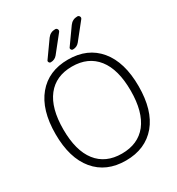

<svg xmlns="http://www.w3.org/2000/svg" viewBox="-221 -1113 1143 1239"><g transform="rotate(-30 350.5 -493.5)"><path d="M581.1 -110.4Q498 -11.7 352.5 -11.7Q207 -11.7 125 -109.9Q43 -208 43 -387.2Q43 -566.4 125 -665Q207 -763.7 352.5 -763.7Q498 -763.7 580.1 -665Q662.1 -566.4 662.1 -387.2Q662.1 -208 581.1 -110.4ZM296.9 -826.2Q278.3 -803.7 249 -803.7Q240.2 -803.7 235.8 -812Q231.4 -820.3 237.3 -827.1L321.3 -945.3Q342.8 -974.6 378.9 -974.6Q389.6 -974.6 394.5 -964.8Q399.4 -955.1 392.6 -946.3ZM461.9 -826.2Q443.4 -803.7 414.1 -803.7Q405.3 -803.7 400.9 -812Q396.5 -820.3 402.3 -827.1L486.3 -945.3Q507.8 -974.6 543.9 -974.6Q554.7 -974.6 559.6 -964.8Q564.5 -955.1 557.6 -946.3ZM538.1 -145.5Q603.5 -229.5 603.5 -387.7Q603.5 -545.9 538.1 -628.9Q472.7 -711.9 352.1 -711.9Q231.4 -711.9 166.5 -628.9Q101.6 -545.9 101.6 -387.7Q101.6 -229.5 166.5 -146.5Q231.4 -63.5 352.1 -63.5Q472.7 -63.5 538.1 -145.5Z"/></g></svg>

Font: Gen Jyuu Gothic Light
Style: Regular
Weight: 200
Designer: [Source Han Sans]
Ryoko NISHIZUKA  (kana & ideographs); Paul D. Hunt (Latin, Greek & Cyrillic); Wenlong ZHANG  (bopomofo
Version: Version 1.002.20150607